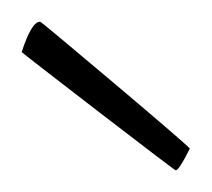

<svg xmlns="http://www.w3.org/2000/svg" viewBox="-20 -751 195 177"><path d="M142 -594Q141 -594 71.5 -647.5Q2 -701 0 -703Q9 -731 17 -731Q18 -731 85.5 -674Q153 -617 155 -614Q145 -594 142 -594Z"/></svg>

Font: Yanone Kaffeesatz Thin
Style: Regular
Weight: 250
Designer: Yanone (Cyrillic: Daniel Pouzeot)
Foundry: Yanone
Version: Version 1.003;PS 001.003;hotconv 1.0.88;makeotf.lib2.5.64775